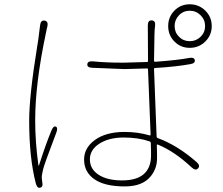

<svg xmlns="http://www.w3.org/2000/svg" viewBox="-20 -842 1040 895"><path d="M166 33Q153 36 147 13Q116 -106 116 -280Q116 -395 154 -630Q156 -642 158 -654L167 -725Q170 -749 188 -746Q206 -743 201 -719L199 -712Q196 -700 194 -688Q144 -452 144 -281Q144 -180 159 -72Q160 -67 162 -72Q194 -172 220 -234Q229 -256 240 -252Q251 -247 243 -225L234 -201Q186 -75 181 -53Q179 -41 176 -29Q174 -19 175 -9Q176 3 178 15Q180 31 166 33ZM562 27Q468 27 420 -6.5Q372 -40 372 -98Q372 -151 419 -187Q471 -227 561 -227Q623 -227 677 -211Q682 -210 682 -215L670 -518Q670 -523 665 -523L561 -520Q548 -520 535 -521L410 -526Q386 -527 387 -542Q388 -558 412 -556Q477 -550 539 -550Q551 -550 563 -550L665 -553Q670 -553 670 -558L669 -723Q669 -748 687 -747Q706 -746 703 -722L701 -704Q700 -692 700 -680L698 -559Q698 -554 703 -554Q812 -562 862 -572Q885 -576 888 -562Q891 -547 867 -543Q801 -531 703 -525Q698 -525 698 -520L710 -207Q710 -200 716 -198Q807 -165 897 -86Q915 -70 903 -57Q892 -45 874 -61Q794 -136 716 -168Q711 -170 711 -165L712 -127Q712 -115 712 -103Q712 -58 684 -22Q646 27 562 27ZM549 -1Q624 -1 657 -37Q684 -67 684 -116Q684 -128 684 -140L683 -174Q683 -181 677 -183Q625 -201 556.5 -201Q488 -201 443.5 -172.5Q399 -144 399 -99Q399 -54 439.5 -27.5Q480 -1 549 -1ZM864.5 -619Q822 -619 793 -648.5Q764 -678 764 -720.5Q764 -763 793 -792.5Q822 -822 864.5 -822Q907 -822 937 -792.5Q967 -763 967 -720.5Q967 -678 937 -648.5Q907 -619 864.5 -619ZM864.5 -650Q894 -650 915 -670.5Q936 -691 936 -720.5Q936 -750 915 -771Q894 -792 864.5 -792Q835 -792 814.5 -771Q794 -750 794 -720.5Q794 -691 814.5 -670.5Q835 -650 864.5 -650Z"/></svg>

Font: Resource Han Rounded KR ExtraLight
Style: Regular
Weight: 250
Designer: Cyano Hao (round all glyphs); Ryoko NISHIZUKA 西塚涼子 (kana, bopomofo & ideographs); Paul D. Hunt (Latin, Greek & Cyrillic)
Foundry: Cyano Hao
Version: 0.990